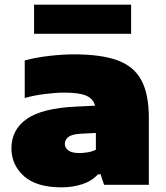

<svg xmlns="http://www.w3.org/2000/svg" viewBox="-20 -792 712 823"><path d="M244 11Q136 11 82.5 -37.2Q29 -85.5 29 -156Q29 -236.5 95.2 -282.5Q161.5 -328.5 306 -335L387.5 -339Q379.5 -369 349.5 -382Q319.5 -395 256 -395Q221 -395 173.8 -389.2Q126.5 -383.5 86 -372V-533Q137 -546.5 194.2 -552.8Q251.5 -559 298 -559Q412 -559 482.5 -533.8Q553 -508.5 585.5 -449Q618 -389.5 618 -287V0H426L411 -45H401Q372 -15 331.2 -2Q290.5 11 244 11ZM258 -175Q258 -158 273.2 -147Q288.5 -136 320 -136Q336.5 -136 355.5 -139Q374.5 -142 391 -150V-222L329 -219Q289.5 -217 273.8 -205.5Q258 -194 258 -175ZM126 -647V-772H542V-647Z"/></svg>

Font: Encode Sans Expanded Black
Style: Regular
Weight: 900
Width: 7
Designer: Multiple Designers
Foundry: Impallari Type
Version: Version 3.000; ttfautohint (v1.8.3) -l 8 -r 50 -G 200 -x 14 